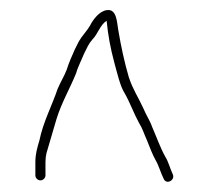

<svg xmlns="http://www.w3.org/2000/svg" viewBox="-20 -657 412 380"><path d="M70 -310V-336C70 -342.7 70.7 -348.7 72 -354C79.1 -377.7 85.2 -398.2 92 -422C101.8 -453.9 119.2 -483.4 131 -513C133.6 -523.5 142.4 -540.5 146 -550L154 -566C156 -570 159 -574.3 163 -579C174.1 -590.1 177.5 -607 191 -616C194 -586.2 198.5 -562.3 206 -534C211.5 -514.4 217.7 -485.9 227 -472C236.8 -454.9 245.5 -431.1 255 -414C262.5 -402 264.6 -393 271 -379L279 -359C281.7 -352.3 284.7 -346 288 -340C294.8 -328.1 297.9 -315.2 304 -303C309.5 -290.7 327.2 -300.4 322 -312C316.9 -322.3 313.3 -337.5 307 -347C296.4 -366.4 289.8 -386.1 281 -406C276.7 -418.8 269.1 -429.2 264 -442C253.4 -465.3 243.4 -478.8 235 -504C226.5 -532.8 219.3 -566 214 -598C211.3 -613.9 210.9 -639.4 192 -637C177 -635.6 164.1 -618.3 158 -606C152 -595.6 142 -585.7 136 -575L128 -559C122.7 -547 115.8 -531.7 112 -519C107.1 -506.1 99.8 -494.8 94 -481C83.2 -448.6 65.3 -415.3 58 -379C53.9 -365.2 50 -352.8 50 -336V-310C50 -304.7 54.7 -300 60 -300C65.3 -300 70 -304.7 70 -310Z"/></svg>

Font: HoneyBee
Style: UltLit
Weight: 100
Foundry: Cannot Into Space Fonts
Version: Version 0.89